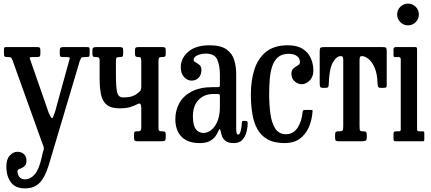

<svg xmlns="http://www.w3.org/2000/svg" viewBox="-20 -780 2378 1060"><path d="M15 141Q15 99 34 78.5Q53 58 76 58Q98.5 58 112.2 70.8Q126 83.5 126 107Q126 125 118.5 133.8Q111 142.5 101.2 146.8Q91.5 151 84 154.5Q76.5 158 76.5 166Q76.5 183 86.8 196.5Q97 210 118 210Q147.5 210 171.2 183.2Q195 156.5 210 90L216.5 61Q222.5 45.5 222.2 37.8Q222 30 215 15L48.5 -449Q44 -459 40.8 -462Q37.5 -465 22.5 -465H19.5Q8.5 -465 5.2 -468.2Q2 -471.5 2 -482V-510Q2 -517 5.2 -518.5Q8.5 -520 15.5 -520H184.5Q196.5 -520 199.8 -516.5Q203 -513 203 -500V-487.5Q203 -472.5 199.5 -468.8Q196 -465 181.5 -465H164.5Q149 -465 145.5 -462.8Q142 -460.5 147 -450L249 -157Q262.5 -127.5 266.5 -127.5Q270.5 -127.5 274 -136.5Q277.5 -145.5 284 -163L362.5 -448Q366.5 -459 364.2 -462Q362 -465 346 -465H326.5Q315.5 -465 312.8 -469Q310 -473 310 -483V-500Q310 -513 314 -516.5Q318 -520 330.5 -520H459.5Q468 -520 471.5 -518.2Q475 -516.5 475 -508V-485Q475 -474 473 -469.5Q471 -465 459.5 -465H448.5Q431.5 -465 428.5 -460.5Q425.5 -456 420.5 -444L249 132Q229 198 199 229Q169 260 118 260Q64 260 39.5 225.5Q15 191 15 141Z M760 -439Q760 -455 757.5 -460Q755 -465 745 -465H742Q731.5 -465 728.2 -470Q725 -475 725 -484.5V-499Q725 -512.5 728.5 -516.2Q732 -520 745 -520H875Q887 -520 891 -517Q895 -514 895 -501V-482Q895 -471.5 891 -468.2Q887 -465 875.5 -465H872.5Q863.5 -465 859.2 -461.8Q855 -458.5 855 -442V-72Q855 -61.5 858.8 -58.2Q862.5 -55 873.5 -55H875.5Q885.5 -55 890.2 -52.5Q895 -50 895 -39V-22Q895 -6.5 889.8 -3.2Q884.5 0 870 0H740Q726.5 0 723.2 -4Q720 -8 720 -22V-37Q720 -47.5 722.2 -51.2Q724.5 -55 734.5 -55H739Q753.5 -55 756.8 -60.5Q760 -66 760 -80V-183.5Q760 -197 756 -204.5Q752 -212 738.5 -205Q720.5 -195.5 698.8 -188.8Q677 -182 640 -182Q593.5 -182 570 -200.8Q546.5 -219.5 538.2 -256.2Q530 -293 530 -347V-445.5Q530 -457.5 526 -461.2Q522 -465 510.5 -465H507.5Q495 -465 492.5 -470Q490 -475 490 -488V-501Q490 -513 494.5 -516.5Q499 -520 510 -520H640Q650 -520 655 -517.5Q660 -515 660 -504V-484Q660 -472 656.5 -468.5Q653 -465 641.5 -465H639.5Q627 -465 623.5 -461Q620 -457 620 -443.5V-372Q620 -295.5 627.2 -268.8Q634.5 -242 660 -242Q688 -242 706.2 -247.5Q724.5 -253 737 -263Q747.5 -271.5 753.8 -277.8Q760 -284 760 -304Z M948 -123Q948 -170 969.8 -210Q991.5 -250 1037.5 -274.5Q1083.5 -299 1157 -299H1181Q1189.5 -299 1191.8 -301Q1194 -303 1194 -312V-367Q1194 -417.5 1179.5 -450.8Q1165 -484 1116 -484Q1090.5 -484 1069.8 -474.5Q1049 -465 1049 -450Q1049 -441 1059.8 -435.8Q1070.5 -430.5 1081.2 -421.5Q1092 -412.5 1092 -393Q1092 -367.5 1077.2 -351.2Q1062.5 -335 1037 -335Q1014 -335 996 -355Q978 -375 978 -408Q978 -458.5 1019.2 -494.2Q1060.5 -530 1136 -530Q1198.5 -530 1230.2 -507.5Q1262 -485 1273 -448.8Q1284 -412.5 1284 -372V-71Q1284 -56 1286 -46.5Q1288 -37 1295 -37Q1304.5 -37 1309.5 -60.2Q1314.5 -83.5 1315.5 -104Q1316 -109.5 1318.5 -111.5Q1321 -113.5 1329 -112.5L1341 -111.5Q1347.5 -111 1347.5 -99.5Q1347.5 -77.5 1341 -51.8Q1334.5 -26 1318 -8Q1301.5 10 1271 10H1270.5Q1240.5 10 1225.5 -1.8Q1210.5 -13.5 1205.2 -29.2Q1200 -45 1198 -57Q1196.5 -66 1193 -67Q1189.5 -68 1185.5 -56.5Q1181.5 -45.5 1171 -29.8Q1160.5 -14 1139.5 -2Q1118.5 10 1083 10Q1016.5 10 982.2 -25Q948 -60 948 -123ZM1045 -138Q1045 -88 1061 -67Q1077 -46 1103 -46Q1139 -46 1166.5 -84.5Q1194 -123 1194 -191V-251Q1194 -261 1184 -261H1157Q1107.5 -261 1076.2 -228.5Q1045 -196 1045 -138Z M1365 -260Q1365 -335 1384.5 -396.2Q1404 -457.5 1448.8 -493.8Q1493.5 -530 1569 -530Q1620 -530 1651 -510.2Q1682 -490.5 1696 -458.8Q1710 -427 1710 -391Q1710 -355 1689 -335Q1668 -315 1646 -315Q1626 -315 1607.5 -330.2Q1589 -345.5 1589 -373Q1589 -393.5 1600.8 -403Q1612.5 -412.5 1624.2 -419Q1636 -425.5 1636 -437Q1636 -457.5 1619.8 -470.2Q1603.5 -483 1574 -483Q1537 -483 1515.2 -464.5Q1493.5 -446 1483 -414.2Q1472.5 -382.5 1469.2 -342.8Q1466 -303 1466 -260Q1466 -203 1472.8 -152.5Q1479.5 -102 1499.5 -70.5Q1519.5 -39 1559 -39Q1600 -39 1623.2 -75.2Q1646.5 -111.5 1651 -163.5Q1651.5 -173 1665 -173H1696Q1704 -173 1705 -171.5Q1706 -170 1705.5 -164Q1702 -115.5 1684.2 -76Q1666.5 -36.5 1633.8 -13.2Q1601 10 1552 10Q1493.5 10 1456.8 -10.8Q1420 -31.5 1400 -68.8Q1380 -106 1372.5 -155Q1365 -204 1365 -260Z M1830 -20.5V-37.5Q1830 -49.5 1835 -52.2Q1840 -55 1851 -55H1853Q1867.5 -55 1871.2 -59.5Q1875 -64 1875 -82.5V-447.5Q1875 -462 1872.2 -466Q1869.5 -470 1863 -470H1860Q1837 -470 1817.2 -434.2Q1797.5 -398.5 1795 -315.5Q1794.5 -304 1791.8 -299.5Q1789 -295 1776 -295H1762Q1749.5 -295 1747.2 -302.2Q1745 -309.5 1745 -320.5V-493.5Q1745 -511 1748.5 -515.5Q1752 -520 1769 -520H2094Q2108.5 -520 2111.8 -515.8Q2115 -511.5 2115 -496.5V-310.5Q2115 -299.5 2111.2 -297.2Q2107.5 -295 2096 -295H2084Q2070 -295 2067.5 -300.8Q2065 -306.5 2064.5 -318.5Q2063 -373 2048.2 -406.2Q2033.5 -439.5 2014.2 -454.8Q1995 -470 1980 -470H1976.5Q1971 -470 1968 -466Q1965 -462 1965 -448.5V-83.5Q1965 -64.5 1968 -59.8Q1971 -55 1982 -55H1984Q1999 -55 2002 -50.5Q2005 -46 2005 -30.5V-21Q2005 -6 1997.2 -3Q1989.5 0 1976 0H1853Q1838.5 0 1834.2 -3.2Q1830 -6.5 1830 -20.5Z M2172.5 -700Q2172.5 -725 2190.2 -742.5Q2208 -760 2232.5 -760Q2257.5 -760 2275 -742.5Q2292.5 -725 2292.5 -700Q2292.5 -675.5 2275 -657.8Q2257.5 -640 2232.5 -640Q2208 -640 2190.2 -657.8Q2172.5 -675.5 2172.5 -700ZM2180.5 -465H2163Q2155.5 -465 2154 -467.2Q2152.5 -469.5 2152.5 -477V-507Q2152.5 -520 2164.5 -520H2273Q2282.5 -520 2282.5 -509.5V-67Q2282.5 -55 2293 -55H2310.5Q2317.5 -55 2320 -53.5Q2322.5 -52 2322.5 -45V-12Q2322.5 -5 2321.2 -2.5Q2320 0 2313 0H2168Q2159.5 0 2156 -2Q2152.5 -4 2152.5 -12V-40Q2152.5 -50 2156.2 -52.5Q2160 -55 2169 -55H2181Q2189.5 -55 2191 -58Q2192.5 -61 2192.5 -69V-453Q2192.5 -465 2180.5 -465Z"/></svg>

Font: Besley* Condensed
Style: Regular
Weight: 400
Width: 3
Designer: Owen Earl
Foundry: indestructible type*
Version: Version 3.000; ttfautohint (v1.8.3)